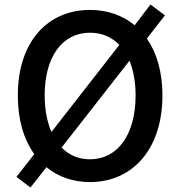

<svg xmlns="http://www.w3.org/2000/svg" viewBox="-20 -794 794 851"><path d="M554 -525C571 -483 581 -431 581 -371C581 -198 502 -88 379 -88C329 -88 286 -106 253 -140ZM208 -209C189 -253 178 -308 178 -371C178 -544 257 -649 379 -649C431 -649 475 -630 509 -595ZM711 -726 647 -774 577 -682C524 -726 456 -750 379 -750C190 -750 59 -608 59 -371C59 -264 85 -176 132 -111L53 -10L115 37L186 -53C238 -10 304 13 379 13C568 13 700 -134 700 -371C700 -474 675 -560 631 -623Z"/></svg>

Font: Kinto Sans Med
Style: Regular
Weight: 500
Designer: Authors: Ryoko NISHIZUKA  (kana & ideographs); Paul D. Hunt (Latin, Greek & Cyrillic); Wenlong ZHANG  (bopomofo); Sandol
Foundry: Adobe Systems Incorporated, ookami Inc.
Version: Version 0.001